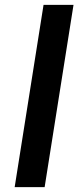

<svg xmlns="http://www.w3.org/2000/svg" viewBox="-20 -706 322 788"><path d="M158.7 -686 40.2 62H163.2L281.7 -686Z"/></svg>

Font: Tape
Style: It
Weight: 500
Foundry: Cannot Into Space Fonts
Version: Version 0.97